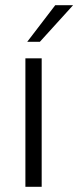

<svg xmlns="http://www.w3.org/2000/svg" viewBox="-20 -717 300 737"><path d="M140 0H77.5V-493H140ZM133 -556.5H84.5L192 -697H260.5Z"/></svg>

Font: Acari Sans Neue
Style: Regular
Weight: 400
Designer: Alfredo Marco Pradil (font), Cristiano Sobral (main changes)
Foundry: Hanken Design Co. (font), Cristiano Sobral (main changes)
Version: Version 2.459;March 19, 2022;FontCreator 14.0.0.2808 64-bit;